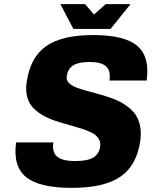

<svg xmlns="http://www.w3.org/2000/svg" viewBox="-20 -890 734 930"><path d="M303.2 -520Q300.8 -502.4 312.5 -489.5Q324.2 -476.6 346.2 -467.5Q368.2 -458.5 397.2 -450.9Q426.3 -443.4 458 -434.3Q489.7 -425.3 521.5 -414.3Q553.2 -403.3 580.8 -385.7Q608.4 -368.2 628.2 -345.5Q647.9 -322.8 656.7 -288.1Q665.5 -253.4 659.7 -210Q643.1 -89.4 564 -34.7Q484.9 20 327.1 20Q169.9 20 106 -32.5Q42 -85 58.1 -200.2H238.3Q231.4 -152.8 256.8 -131.3Q282.2 -109.9 345.2 -109.9Q402.8 -109.9 431.4 -126.7Q460 -143.6 465.3 -180.2Q468.3 -202.6 457 -219.5Q445.8 -236.3 424.1 -247.3Q402.3 -258.3 373.8 -267.3Q345.2 -276.4 313.2 -285.2Q281.2 -293.9 249.5 -304.2Q217.8 -314.5 189.9 -330.1Q162.1 -345.7 141.8 -366.2Q121.6 -386.7 112.3 -418.5Q103 -450.2 108.9 -490.2Q125.5 -610.8 202.1 -665.5Q278.8 -720.2 431.2 -720.2Q583.5 -720.2 645 -667.7Q706.5 -615.2 690.4 -500H510.3Q517.1 -547.4 493.9 -568.6Q470.7 -589.8 413.1 -589.8Q360.8 -589.8 334.5 -573.2Q308.1 -556.6 303.2 -520ZM612.3 -870.1 515.6 -750H335.4L272.5 -870.1H392.1L435.1 -819.8L492.2 -870.1Z"/></svg>

Font: Fivo Sans Heavy
Style: Regular
Weight: 900
Designer: Alexander Slobzheninov
Foundry: Alexander Slobzheninov
Version: 1.0